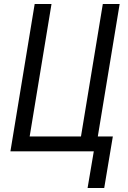

<svg xmlns="http://www.w3.org/2000/svg" viewBox="-20 -755 640 958"><path d="M417 183 448 0H32L153 -735H237L128 -74H384L493 -735H577L468 -74H543L500 183Z"/></svg>

Font: Iosevka Aile Oblique
Style: Regular
Weight: 400
Italic angle: -9°
Designer: Belleve Invis
Foundry: Belleve Invis
Version: Version 31.1.0; ttfautohint (v1.8.4)